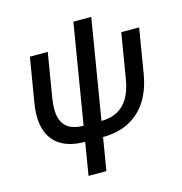

<svg xmlns="http://www.w3.org/2000/svg" viewBox="-125 -789 1046 1105"><g transform="rotate(-15 398.0 -236.0)"><path d="M298.3 9.8Q211.9 9.8 156.5 -23.2Q101.1 -56.2 79.6 -120.8Q58.1 -185.5 73.7 -280.8L117.7 -545.9H224.1L180.2 -280.8Q168.9 -210.9 180.9 -167Q192.9 -123 226.6 -102.5Q260.3 -82 313 -82H419.4Q472.7 -82 513.2 -102.5Q553.7 -123 580.3 -167Q606.9 -210.9 618.2 -280.8L662.1 -545.9H768.6L724.6 -280.8Q709 -187 667 -122.3Q625 -57.6 558.6 -23.9Q492.2 9.8 404.8 9.8ZM266.1 204.1 411.6 -675.8H518.1L372.6 204.1Z"/></g></svg>

Font: Inter Medium
Style: Italic
Weight: 500
Italic angle: -9.3988°
Designer: Rasmus Andersson
Foundry: rsms
Version: Version 4.001;git-66647c0bb